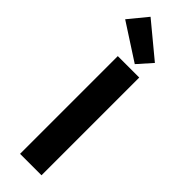

<svg xmlns="http://www.w3.org/2000/svg" viewBox="-358 -1025 1032 1032"><g transform="rotate(45 158.5 -508.5)"><path d="M89 0V-743H252V0ZM184 -777 -23 -911 64 -1017 256 -858Z"/></g></svg>

Font: Noto Sans KR ExtraBold
Style: Regular
Weight: 800
Designer: Ryoko NISHIZUKA  (kana, bopomofo & ideographs); Paul D. Hunt (Latin, Greek & Cyrillic); Sandoll Communications , Soo-you
Foundry: Adobe
Version: Version 2.004-H2;hotconv 1.0.118;makeotfexe 2.5.65603